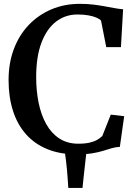

<svg xmlns="http://www.w3.org/2000/svg" viewBox="-20 -772 692 974"><path d="M326.5 181.5Q325 159.5 323.5 136.5Q322 113.5 319.8 89.8Q317.5 66 314.8 43Q312 20 309 -1L418.5 -0.5Q415.5 27.5 411.8 58.5Q408 89.5 404.8 121Q401.5 152.5 398.5 181.5ZM369 11Q284 11 219.2 -15.8Q154.5 -42.5 111 -92Q67.5 -141.5 45.5 -211Q23.5 -280.5 23.5 -365.5Q23.5 -452.5 50.5 -523.8Q77.5 -595 126.5 -646Q175.5 -697 241.2 -724.8Q307 -752.5 385 -752.5Q421.5 -752.5 452.8 -748.8Q484 -745 511 -740Q538 -735 561.2 -730.8Q584.5 -726.5 604.5 -725L593.5 -533H519L492.5 -667.5Q485.5 -675.5 469.5 -682.5Q453.5 -689.5 429.2 -694Q405 -698.5 372.5 -698.5Q311.5 -698.5 264.2 -662.2Q217 -626 190.2 -555.2Q163.5 -484.5 163.5 -381Q163.5 -311.5 176 -250.2Q188.5 -189 214.5 -142.5Q240.5 -96 281 -69.5Q321.5 -43 377 -43Q411.5 -43 435 -48.5Q458.5 -54 473.5 -63Q488.5 -72 499 -82L542 -190.5L610 -182.5L588 -27Q566 -26 546.2 -20Q526.5 -14 503 -6.8Q479.5 0.5 447.5 5.8Q415.5 11 369 11Z"/></svg>

Font: Merriweather 36pt SemiBold
Style: Regular
Weight: 600
Version: Version 2.100